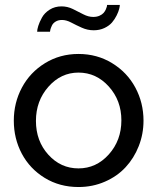

<svg xmlns="http://www.w3.org/2000/svg" viewBox="-20 -750 639 780"><path d="M231.9 -668.9Q216.8 -668.9 206.1 -662.4Q195.3 -655.8 190.9 -646.2Q186.5 -636.7 184.8 -630.6Q183.1 -624.5 183.1 -621.1H130.9Q130.9 -629.9 135.5 -644.8Q140.1 -659.7 150.4 -678.5Q160.6 -697.3 181.6 -710.7Q202.6 -724.1 230 -724.1Q253.9 -724.1 275.9 -713.4Q297.9 -702.6 318.4 -691.9Q338.9 -681.2 358.9 -681.2Q373 -681.2 384 -686Q395 -690.9 400.6 -697.3Q406.2 -703.6 409.7 -711.2Q413.1 -718.8 414.1 -723.1Q415 -727.5 415 -730H466.8Q466.8 -724.1 464.1 -713.4Q461.4 -702.6 453.9 -687.3Q446.3 -671.9 435.1 -658.7Q423.8 -645.5 404.3 -636.2Q384.8 -627 360.8 -627Q335.4 -627 312.3 -637.5Q289.1 -647.9 269.3 -658.4Q249.5 -668.9 231.9 -668.9ZM298.8 -530.8Q374.5 -530.8 435.5 -493.4Q496.6 -456.1 529.8 -394.3Q563 -332.5 563 -259.8Q563 -205.6 543.7 -156.5Q524.4 -107.4 490.2 -70.6Q456.1 -33.7 406.2 -12Q356.4 9.8 298.8 9.8Q222.2 9.8 161.6 -27.3Q101.1 -64.5 68.6 -125.7Q36.1 -187 36.1 -259.8Q36.1 -332.5 69.1 -394.3Q102.1 -456.1 162.8 -493.4Q223.6 -530.8 298.8 -530.8ZM473.1 -261.2Q473.1 -341.8 422.1 -398.4Q371.1 -455.1 298.8 -455.1Q227.5 -455.1 176.8 -397.7Q126 -340.3 126 -258.8Q126 -177.2 176.3 -121.6Q226.6 -65.9 298.8 -65.9Q371.1 -65.9 422.1 -122.8Q473.1 -179.7 473.1 -261.2Z"/></svg>

Font: Rawline Medium
Style: Regular
Weight: 500
Designer: Matt McInerney, Pablo Impallari, Rodrigo Fuenzalida
Foundry: Matt McInerney, Pablo Impallari, Rodrigo Fuenzalida
Version: Version 4.020;PS 004.020;hotconv 1.0.88;makeotf.lib2.5.64775